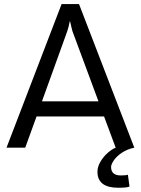

<svg xmlns="http://www.w3.org/2000/svg" viewBox="-20 -720 685 936"><path d="M603.5 131.8 611.3 189Q602.1 195.3 556.6 195.3Q455.1 195.3 455.1 117.2Q455.1 93.3 469.5 68.6Q483.9 43.9 504.9 25.4Q525.9 6.8 543.9 0L487.3 -152.3H158.2L103 0H11.7L280.3 -700.2H365.2L634.8 0Q599.6 7.3 574 24.7Q548.3 42 534.9 61.8Q521.5 81.5 521.5 94.2Q521.5 135.3 569.3 135.3Q593.3 135.3 603.5 131.8ZM460 -226.1 333 -568.4Q331.1 -576.2 327.6 -590.1Q324.2 -604 321.8 -615.2H319.8Q318.8 -607.9 314.5 -590.3Q310.1 -572.8 308.1 -568.4L184.6 -226.1Z"/></svg>

Font: Selawik
Style: Regular
Weight: 400
Designer: Aaron Bell
Foundry: Microsoft Corporation
Version: Version 1.01